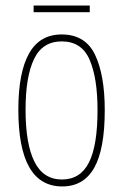

<svg xmlns="http://www.w3.org/2000/svg" viewBox="-20 -661 443 691"><path d="M357 -264Q357 -124 319 -57Q281 10 204 10Q46 10 46 -266Q46 -400 84.5 -468.5Q123 -537 202 -537Q287 -537 322 -464Q357 -391 357 -264ZM72 -266Q72 -143 104 -79Q136 -15 203 -15Q269 -15 300 -76Q331 -137 331 -265Q331 -380 302.5 -446Q274 -512 202 -512Q133 -512 102.5 -448.5Q72 -385 72 -266ZM303 -641V-617H101V-641Z"/></svg>

Font: Noto Sans Gurmukhi ExtraCondensed Thin
Style: Regular
Weight: 100
Width: 2
Designer: Jelle Bosma - Monotype Design Team
Foundry: Monotype Imaging Inc.
Version: Version 2.004; ttfautohint (v1.8.4.7-5d5b)